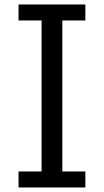

<svg xmlns="http://www.w3.org/2000/svg" viewBox="-20 -805 460 850"><path d="M62 -785.2H357.9V-714.4H255.9V-45.9H357.9V24.9H62V-45.9H164.1V-714.4H62Z"/></svg>

Font: BIZ UDPGothic
Style: Regular
Weight: 400
Designer: TypeBank Co., Ltd.
Foundry: Morisawa Inc.
Version: Version 1.051